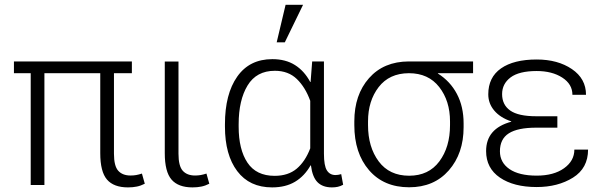

<svg xmlns="http://www.w3.org/2000/svg" viewBox="-20 -791 2590 821"><path d="M543.9 -478H467.3V-133.8Q467.3 -81.1 485.6 -60.8Q503.9 -40.5 538.1 -40.5Q551.3 -40.5 562.3 -42.5Q573.2 -44.4 586.9 -48.8L599.1 -5.4Q582 3.4 564.9 6.8Q547.9 10.3 527.3 10.3Q466.3 10.3 437.5 -23.2Q408.7 -56.6 408.7 -136.2V-478H169.9V0H111.3V-478H39.6V-528.3H543.9Z M743.2 -527.8V-133.8Q743.2 -81.1 761.5 -60.8Q779.8 -40.5 814 -40.5Q827.1 -40.5 838.1 -42.5Q849.1 -44.4 862.8 -48.8L875 -5.4Q857.9 3.4 840.8 6.8Q823.7 10.3 803.2 10.3Q742.2 10.3 713.4 -23.2Q684.6 -56.6 684.6 -136.2V-527.8Z M1365.2 -528.3V-133.8Q1365.2 -82 1377.9 -62.3Q1390.6 -42.5 1414.6 -42.5Q1420.9 -42.5 1426.3 -43.5Q1431.6 -44.4 1439 -46.4L1447.3 -1Q1435.5 5.4 1424.3 7.8Q1413.1 10.3 1399.4 10.3Q1359.9 10.3 1337.9 -11.7Q1315.9 -33.7 1309.6 -83.5L1308.1 -84Q1282.2 -38.1 1241.7 -13.9Q1201.2 10.3 1143.6 10.3Q1046.9 10.3 994.4 -59.3Q941.9 -128.9 941.9 -249.5V-259.8Q941.9 -388.7 994.4 -463.4Q1046.9 -538.1 1144.5 -538.1Q1201.2 -538.1 1241.2 -512.9Q1281.2 -487.8 1306.6 -440.4H1308.1L1314.9 -528.3ZM1000.5 -249.5Q1000.5 -151.9 1038.1 -95.5Q1075.7 -39.1 1154.3 -39.1Q1212.4 -39.1 1248.8 -69.8Q1285.2 -100.6 1306.6 -156.7V-359.9Q1285.6 -418 1249.3 -453.1Q1212.9 -488.3 1155.3 -488.3Q1076.7 -488.3 1038.6 -425.5Q1000.5 -362.8 1000.5 -259.8ZM1201.2 -770.5H1275.9L1197.8 -609.9H1163.1Z M2002.9 -478H1852.5V-476.6Q1905.3 -443.4 1933.8 -389.2Q1962.4 -335 1962.4 -263.2V-247.1Q1962.4 -134.8 1899.2 -62.5Q1835.9 9.8 1729.5 9.8Q1621.1 9.8 1558.1 -63.2Q1495.1 -136.2 1495.1 -255.9V-272Q1495.1 -385.7 1557.9 -456.8Q1620.6 -527.8 1728 -528.3H2002.9ZM1553.7 -255.9Q1553.7 -162.1 1599.4 -100.8Q1645 -39.6 1729.5 -39.6Q1813 -39.6 1858.6 -100.8Q1904.3 -162.1 1904.3 -255.9V-272Q1904.3 -359.4 1858.2 -418.7Q1812 -478 1728.5 -478H1728Q1644.5 -477.5 1599.1 -418.5Q1553.7 -359.4 1553.7 -272Z M2058.6 -145Q2058.6 -193.4 2085.4 -224.6Q2112.3 -255.9 2166 -270.5V-272Q2118.7 -288.1 2093.3 -318.4Q2067.9 -348.6 2067.9 -387.7Q2067.9 -460.4 2122.3 -498.5Q2176.8 -536.6 2274.9 -536.6Q2365.2 -536.6 2425.5 -495.6Q2485.8 -454.6 2485.8 -385.7H2427.7Q2427.7 -431.2 2384.3 -459.2Q2340.8 -487.3 2274.9 -487.3Q2199.7 -487.3 2163.3 -460Q2127 -432.6 2127 -388.7Q2127 -342.8 2161.6 -318.4Q2196.3 -293.9 2272.9 -293.9H2363.3V-245.1H2272.9Q2193.8 -245.1 2155.8 -220.9Q2117.7 -196.8 2117.7 -144Q2117.7 -96.2 2158.4 -68.1Q2199.2 -40 2274.9 -40Q2347.7 -40 2391.8 -71.5Q2436 -103 2436 -151.4H2494.6Q2494.6 -71.8 2430.2 -31.5Q2365.7 8.8 2274.9 8.8Q2176.8 8.8 2117.7 -31.5Q2058.6 -71.8 2058.6 -145Z"/></svg>

Font: Roboto Web
Style: Light
Weight: 300
Designer: Google
Version: Version 1.200310; 2013